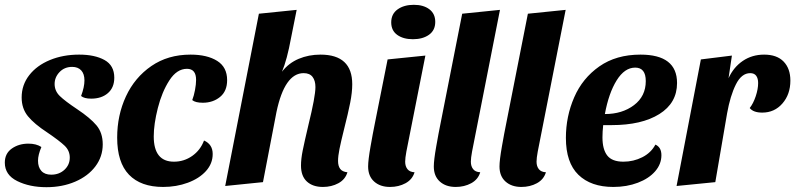

<svg xmlns="http://www.w3.org/2000/svg" viewBox="-34 -757 3305 798"><path d="M163 -206Q108 -242 82 -274Q56 -306 56 -352Q56 -404 87.5 -444.5Q119 -485 173.5 -507.5Q228 -530 295 -530Q360 -530 400.5 -507.5Q441 -485 441 -434Q441 -393 414.5 -370Q388 -347 345 -347Q316 -347 303 -358Q317 -395 317 -423Q317 -450 303.5 -464.5Q290 -479 266 -479Q234 -479 213.5 -457.5Q193 -436 193 -408Q193 -379 214.5 -358Q236 -337 287 -303Q341 -267 367 -236Q393 -205 393 -157Q393 -106 362.5 -65.5Q332 -25 278.5 -2Q225 21 159 21Q89 21 37.5 -4.5Q-14 -30 -14 -81Q-14 -119 15 -139.5Q44 -160 84 -160Q117 -160 138 -146Q124 -113 124 -89Q124 -62 138 -46.5Q152 -31 179 -31Q212 -31 234 -51.5Q256 -72 256 -102Q256 -131 234.5 -151.5Q213 -172 163 -206Z M910 -424Q910 -378 880.5 -354Q851 -330 809 -330Q778 -330 765 -341Q772 -359 776.5 -383Q781 -407 781 -425Q781 -471 743 -471Q701 -471 670 -423Q639 -375 622 -308Q605 -241 605 -190Q605 -85 689 -85Q731 -85 765 -109Q799 -133 814 -173Q850 -157 850 -117Q850 -77 822 -46Q794 -15 746.5 2.5Q699 20 644 20Q551 20 502 -31Q453 -82 453 -185Q453 -278 489.5 -356.5Q526 -435 595 -482.5Q664 -530 758 -530Q827 -530 868.5 -504Q910 -478 910 -424Z M1138 -459Q1166 -495 1207.5 -512.5Q1249 -530 1298 -530Q1430 -530 1430 -407Q1430 -373 1421.5 -330Q1413 -287 1396 -220Q1383 -168 1377 -138Q1371 -108 1371 -88Q1371 -67 1380 -55Q1389 -43 1410 -41Q1401 -11 1372.5 4.5Q1344 20 1308 20Q1266 20 1241.5 -2.5Q1217 -25 1217 -69Q1217 -96 1224 -131Q1231 -166 1248 -238Q1277 -356 1277 -395Q1277 -422 1265 -437.5Q1253 -453 1228 -453Q1149 -453 1115 -291L1059 0L902 16L1042 -700L1199 -716L1176 -601Q1159 -508 1138 -459Z M1775 -666Q1775 -631 1749 -612.5Q1723 -594 1682 -594Q1642 -594 1617 -612Q1592 -630 1592 -664Q1592 -699 1618.5 -718Q1645 -737 1686 -737Q1726 -737 1750.5 -718.5Q1775 -700 1775 -666ZM1650 -85Q1650 -66 1659.5 -54Q1669 -42 1689 -41Q1680 -11 1651.5 4.5Q1623 20 1587 20Q1546 20 1521 -2.5Q1496 -25 1496 -65Q1496 -91 1506 -148Q1516 -205 1524 -244L1577 -510L1734 -526L1655 -127Q1650 -100 1650 -85Z M1923 -85Q1923 -66 1932.5 -54Q1942 -42 1962 -41Q1953 -11 1924.5 4.5Q1896 20 1860 20Q1819 20 1794 -2.5Q1769 -25 1769 -65Q1769 -91 1779 -148Q1789 -205 1797 -244L1887 -700L2044 -716L1928 -127Q1923 -100 1923 -85Z M2196 -85Q2196 -66 2205.5 -54Q2215 -42 2235 -41Q2226 -11 2197.5 4.5Q2169 20 2133 20Q2092 20 2067 -2.5Q2042 -25 2042 -65Q2042 -91 2052 -148Q2062 -205 2070 -244L2160 -700L2317 -716L2201 -127Q2196 -100 2196 -85Z M2780 -412Q2780 -329 2706.5 -283Q2633 -237 2508 -237H2473Q2470 -210 2470 -186Q2470 -136 2490 -110.5Q2510 -85 2557 -85Q2599 -85 2635.5 -103.5Q2672 -122 2690 -156Q2715 -145 2715 -112Q2715 -75 2689 -45Q2663 -15 2617 2.5Q2571 20 2515 20Q2422 20 2370 -30.5Q2318 -81 2318 -184Q2318 -273 2352.5 -352.5Q2387 -432 2457 -481Q2527 -530 2628 -530Q2780 -530 2780 -412ZM2480 -283Q2552 -283 2601 -320Q2650 -357 2650 -420Q2650 -476 2606 -476Q2562 -476 2529 -423Q2496 -370 2480 -283Z M3142 -530Q3195 -530 3223 -501Q3251 -472 3251 -422Q3251 -365 3218 -327Q3185 -289 3134 -289Q3097 -289 3082 -308Q3097 -327 3107 -357Q3117 -387 3117 -412Q3117 -431 3109 -442Q3101 -453 3084 -453Q3048 -453 3024.5 -406Q3001 -359 2988 -286L2939 0L2778 16L2879 -510L3008 -526L2994 -432Q3015 -478 3053.5 -504Q3092 -530 3142 -530Z"/></svg>

Font: Sansita
Style: Bold Italic
Weight: 700
Italic angle: -11°
Designer: Pablo Cosgaya
Foundry: Omnibus-Type
Version: Version 1.006